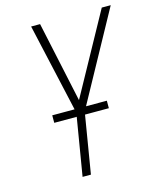

<svg xmlns="http://www.w3.org/2000/svg" viewBox="-111 -812 728 890"><g transform="rotate(-15 253.0 -367.5)"><path d="M174 0 223 -295 124 -735H167L250 -348L463 -735H506L262 -290L214 0ZM112 -276V-312H374V-276Z"/></g></svg>

Font: Iosevka Extralight Oblique
Style: Regular
Weight: 200
Italic angle: -9°
Monospace: yes
Designer: Belleve Invis
Foundry: Belleve Invis
Version: Version 32.5.0; ttfautohint (v1.8.4)